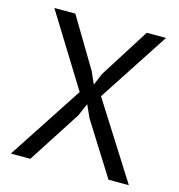

<svg xmlns="http://www.w3.org/2000/svg" viewBox="-105 -793 827 885"><g transform="rotate(15 309.0 -350.0)"><path d="M259 -356 46 -700H146L288 -463L313 -406L337 -463L487 -700H579L359 -363L589 0H492L334 -251L307 -311L281 -251L119 0H26Z"/></g></svg>

Font: PTSans
Style: Regular
Weight: 400
Designer: A.Korolkova, O.Umpeleva, V.Yefimov
Foundry: ParaType Ltd
Version: Version 2.003W OFL